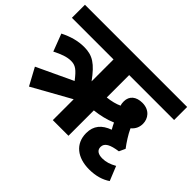

<svg xmlns="http://www.w3.org/2000/svg" viewBox="-141 -856 1145 1145"><g transform="rotate(45 431.0 -283.5)"><path d="M109 -41 351 -176V0H483V-214C531 -219 580 -231 619 -248C625 -235 632 -222 640 -208C579 -186 546 -148 546 -86C546 3 612 55 712 55C768 55 813 41 848 17L811 -74C779 -56 752 -47 721 -47C687 -47 665 -60 665 -88C665 -122 698 -138 761 -147L779 -186C755 -218 730 -256 713 -293C738 -314 747 -339 747 -365C747 -408 717 -451 656 -451C605 -451 571 -425 571 -378C571 -367 572 -357 576 -347C551 -335 519 -327 483 -323V-512H862V-622H0V-512H351V-327C288 -413 247 -441 175 -441C123 -441 74 -427 22 -401L64 -291C109 -314 144 -327 178 -327C215 -327 236 -312 278 -257L50 -150Z"/></g></svg>

Font: Noto Sans Devanagari SemiCondensed
Style: Bold
Weight: 700
Width: 4
Designer: Jelle Bosma - Monotype Design Team
Foundry: Monotype Imaging Inc.
Version: Version 2.004